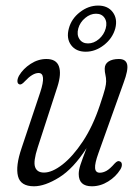

<svg xmlns="http://www.w3.org/2000/svg" viewBox="-20 -644 486 672"><path d="M399.5 -79Q406 -77 406.5 -68.5Q407 -60 401 -50.5Q385.5 -25.5 358.5 -8.8Q331.5 8 301.5 8Q255.5 8 255.5 -35Q255.5 -49 261.8 -68Q268 -87 283 -125.5Q236.5 -53.5 186.8 -22.8Q137 8 99 8Q52 8 43 -27.2Q34 -62.5 55.5 -125.5L121 -321.5Q143 -388.5 115 -388.5Q94 -388.5 67 -359.5Q54.5 -345.5 47.5 -349Q41.5 -351 41 -359.2Q40.5 -367.5 46.5 -379Q61 -403.5 87.2 -420.5Q113.5 -437.5 142.5 -437.5Q177 -437.5 186.2 -411.8Q195.5 -386 181 -340.5L112 -128Q96 -79 102.8 -59.5Q109.5 -40 134 -40Q162.5 -40 198.8 -68.2Q235 -96.5 270 -149.2Q305 -202 329.5 -275.5Q343.5 -317 347.5 -333.2Q351.5 -349.5 351.5 -359Q351.5 -372 349 -382Q346.5 -392 346.5 -403.5Q346.5 -420 360 -428.8Q373.5 -437.5 396 -437.5Q420.5 -437.5 425 -418.5Q429.5 -399.5 412.5 -354L324.5 -108Q311.5 -72 312.8 -55.8Q314 -39.5 329.5 -39.5Q340.5 -39.5 352.5 -46Q364.5 -52.5 381.5 -72Q392.5 -83.5 399.5 -79ZM280 -463Q246 -463 228.8 -486.2Q211.5 -509.5 221 -544.5Q230 -578.5 259.8 -601.5Q289.5 -624.5 323.5 -624.5Q357.5 -624.5 374.8 -601.2Q392 -578 383.5 -544.5Q374 -510 344 -486.5Q314 -463 280 -463ZM316 -596Q296 -596 278 -581Q260 -566 254 -544.5Q248 -522.5 258 -507.2Q268 -492 288 -492Q308.5 -492 326.2 -507.2Q344 -522.5 350 -544.5Q356 -566 346.2 -581Q336.5 -596 316 -596Z"/></svg>

Font: Fraunces 144pt S100 Light
Style: Italic
Weight: 300
Italic angle: -16°
Version: Version 1.000; ttfautohint (v1.8.3)